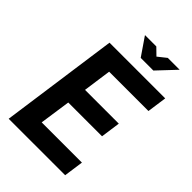

<svg xmlns="http://www.w3.org/2000/svg" viewBox="-248 -953 1053 1053"><g transform="rotate(45 278.0 -426.5)"><path d="M28 0 124 -686H556L540 -572H235L212 -408H474L458 -294H196L170 -114H482L466 0ZM304 -748 232 -853H320L360 -814L409 -853H501L402 -748Z"/></g></svg>

Font: Archivo Narrow
Style: Bold Italic
Weight: 700
Italic angle: -8°
Designer: Hector Gatti
Foundry: Omnibus-Type
Version: Version 3.002